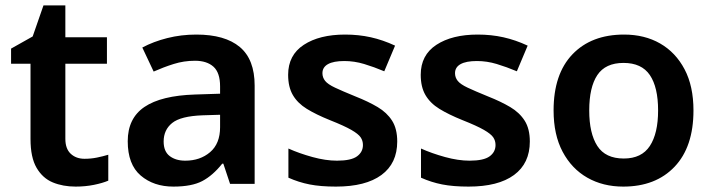

<svg xmlns="http://www.w3.org/2000/svg" viewBox="-20 -681 2636 711"><path d="M293 -93Q317 -93 339 -97.5Q361 -102 381 -108V-12Q360 -3 328 3.5Q296 10 260 10Q213 10 175.5 -5.5Q138 -21 115.5 -59.5Q93 -98 93 -166V-445H21V-501L101 -546L141 -661H222V-543H376V-445H222V-167Q222 -130 242 -111.5Q262 -93 293 -93Z M707 -553Q813 -553 868 -507Q923 -461 923 -364V0H832L807 -75H803Q768 -31 729 -10.5Q690 10 622 10Q549 10 501 -31Q453 -72 453 -158Q453 -243 515 -285Q577 -327 702 -331L795 -334V-361Q795 -412 770.5 -434Q746 -456 702 -456Q661 -456 623 -444Q585 -432 549 -416L507 -505Q548 -527 599.5 -540Q651 -553 707 -553ZM730 -254Q649 -251 617.5 -225.5Q586 -200 586 -157Q586 -120 608.5 -103Q631 -86 666 -86Q721 -86 758 -117.5Q795 -149 795 -210V-256Z M1451 -157Q1451 -76 1392.5 -33Q1334 10 1224 10Q1167 10 1126.5 2Q1086 -6 1048 -23V-131Q1088 -113 1137 -99.5Q1186 -86 1228 -86Q1280 -86 1302 -102Q1324 -118 1324 -144Q1324 -160 1315.5 -172.5Q1307 -185 1281 -200Q1255 -215 1202 -236Q1150 -257 1116 -278Q1082 -299 1064.5 -329Q1047 -359 1047 -404Q1047 -477 1105 -515Q1163 -553 1258 -553Q1308 -553 1353 -543Q1398 -533 1443 -512L1403 -417Q1365 -433 1328.5 -444Q1292 -455 1255 -455Q1215 -455 1194.5 -443.5Q1174 -432 1174 -410Q1174 -394 1184 -381.5Q1194 -369 1220.5 -356.5Q1247 -344 1296 -324Q1344 -305 1378.5 -284.5Q1413 -264 1432 -234Q1451 -204 1451 -157Z M1942 -157Q1942 -76 1883.5 -33Q1825 10 1715 10Q1658 10 1617.5 2Q1577 -6 1539 -23V-131Q1579 -113 1628 -99.5Q1677 -86 1719 -86Q1771 -86 1793 -102Q1815 -118 1815 -144Q1815 -160 1806.5 -172.5Q1798 -185 1772 -200Q1746 -215 1693 -236Q1641 -257 1607 -278Q1573 -299 1555.5 -329Q1538 -359 1538 -404Q1538 -477 1596 -515Q1654 -553 1749 -553Q1799 -553 1844 -543Q1889 -533 1934 -512L1894 -417Q1856 -433 1819.5 -444Q1783 -455 1746 -455Q1706 -455 1685.5 -443.5Q1665 -432 1665 -410Q1665 -394 1675 -381.5Q1685 -369 1711.5 -356.5Q1738 -344 1787 -324Q1835 -305 1869.5 -284.5Q1904 -264 1923 -234Q1942 -204 1942 -157Z M2548 -272Q2548 -137 2478 -63.5Q2408 10 2288 10Q2213 10 2155 -23Q2097 -56 2063.5 -119Q2030 -182 2030 -272Q2030 -407 2100 -480Q2170 -553 2291 -553Q2367 -553 2424.5 -520Q2482 -487 2515 -424.5Q2548 -362 2548 -272ZM2162 -272Q2162 -187 2192 -140.5Q2222 -94 2290 -94Q2356 -94 2386.5 -140.5Q2417 -187 2417 -272Q2417 -358 2386.5 -403Q2356 -448 2289 -448Q2222 -448 2192 -403Q2162 -358 2162 -272Z"/></svg>

Font: Noto Sans Adlam Unjoined SemiBold
Style: Regular
Weight: 600
Version: Version 3.001